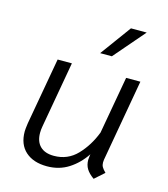

<svg xmlns="http://www.w3.org/2000/svg" viewBox="-106 -777 763 872"><g transform="rotate(15 275.5 -341.0)"><path d="M437 -72Q437 -60 442 -51Q447 -42 460 -29L415 11Q391 -6 380 -24Q369 -42 369 -66Q369 -73 371 -87L372 -93Q341 -46 296.5 -17.5Q252 11 195 11Q131 11 94 -22Q57 -55 57 -116Q57 -127 61 -155L117 -470H184L129 -159Q126 -143 126 -128Q126 -87 148.5 -65Q171 -43 213 -43Q278 -43 322 -89Q366 -135 391 -200L439 -470H506L438 -85Q437 -80 437 -72ZM402 -693H476L351 -548H296Z"/></g></svg>

Font: KoHo
Style: Italic
Weight: 400
Italic angle: -10°
Designer: Cadson Demak & Katatrad Team
Foundry: Cadson Demak Co.,Ltd.
Version: Version 1.000